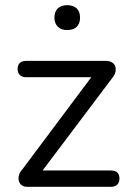

<svg xmlns="http://www.w3.org/2000/svg" viewBox="-20 -721 503 741"><path d="M85 0Q72 0 64 -6Q56 -12 53 -22Q50 -32 53 -44Q56 -56 66 -67L348 -444V-423H81Q65 -423 56.5 -431.5Q48 -440 48 -455Q48 -470 56.5 -478Q65 -486 81 -486H388Q403 -486 412.5 -480Q422 -474 425 -464.5Q428 -455 425.5 -443.5Q423 -432 414 -421L127 -40V-63H408Q441 -63 441 -32Q441 -17 432.5 -8.5Q424 0 408 0ZM239 -605Q216 -605 203 -618Q190 -631 190 -653Q190 -676 203 -688.5Q216 -701 239 -701Q263 -701 276 -688.5Q289 -676 289 -653Q289 -630 276 -617.5Q263 -605 239 -605Z"/></svg>

Font: Nunito
Style: Regular
Weight: 400
Designer: Vernon Adams
Foundry: Vernon Adams
Version: Version 3.602